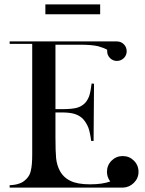

<svg xmlns="http://www.w3.org/2000/svg" viewBox="-20 -856 663 876"><path d="M469 -629Q453 -638 428 -645Q399 -652 345 -652H233V-358H262Q307 -358 330 -364Q352 -370 367 -385Q379 -397 387 -418Q394 -440 398 -475L409 -474L407 -213H396Q391 -252 383 -274Q374 -296 359 -313Q343 -329 321 -336Q299 -343 261 -343H233V-231Q233 -164 236 -134Q238 -118 241.5 -105.5Q245 -93 250 -83Q266 -48 301 -31Q333 -15 391 -15Q447 -15 483 -28Q468 -48 468 -72Q468 -102 489 -123Q510 -144 540 -144Q570 -144 591 -123Q612 -102 612 -72Q612 -43 591 -22Q570 -1 541 0H540H24V-11Q51 -12 69 -19Q85 -24 100 -39Q117 -56 121 -79Q127 -103 127 -153V-656H24V-667H513Q532 -667 545 -654Q558 -641 558 -622Q558 -604 545 -591Q532 -578 513 -578Q495 -578 482 -591Q469 -604 469 -622ZM187 -836H437V-791H187Z"/></svg>

Font: Wachinanga
Style: Regular
Weight: 400
Designer: deFharo
Foundry: deFharo
Version: Wachinanga: Version 2.001 2013